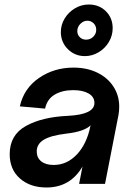

<svg xmlns="http://www.w3.org/2000/svg" viewBox="-20 -816 600 852"><path d="M23 -132Q23 -217 95 -257Q167 -297 282 -302Q399 -308 399 -359Q399 -386 373.5 -401Q348 -416 305 -416Q256 -416 222.5 -396Q189 -376 180 -334L68 -344Q86 -424 153 -470Q220 -516 306 -516Q366 -516 412 -493.5Q458 -471 483.5 -431.5Q509 -392 509 -343Q509 -325 506 -307L446 0H331L346 -77Q292 16 186 16Q114 16 68.5 -24Q23 -64 23 -132ZM218 -84Q277 -84 321 -130.5Q365 -177 381 -256L382 -260Q354 -232 274 -223Q206 -215 174.5 -196Q143 -177 143 -144Q143 -116 163 -100Q183 -84 218 -84ZM374 -796Q420 -796 450 -766Q480 -736 480 -691Q480 -658 463 -629.5Q446 -601 417.5 -584Q389 -567 357 -567Q312 -567 281 -598Q250 -629 250 -674Q250 -706 267 -734Q284 -762 312.5 -779Q341 -796 374 -796ZM362 -640Q381 -640 394 -653Q407 -666 407 -684Q407 -701 395.5 -712.5Q384 -724 368 -724Q350 -724 336.5 -710Q323 -696 323 -678Q323 -662 334 -651Q345 -640 362 -640Z"/></svg>

Font: MedMera Sans Semibold
Style: Italic
Weight: 600
Italic angle: -11°
Designer: Kasper Nordkvist
Foundry: UNCUT.wtf
Version: Version 1.300